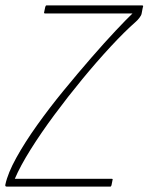

<svg xmlns="http://www.w3.org/2000/svg" viewBox="-44 -693 552 713"><path d="M483 -673Q487 -673 487.5 -671Q488 -669 486 -664L482 -643Q481 -636 473.5 -626.5Q466 -617 460 -612Q419 -576 367.5 -520.5Q316 -465 262 -399.5Q208 -334 158 -266.5Q108 -199 69.5 -137.5Q31 -76 11 -29H371Q373 -29 374 -28Q375 -27 374 -25L370 -5Q369 -2 368 -1Q367 0 365 0H-19Q-23 0 -24 -2.5Q-25 -5 -24 -8Q-15 -50 16.5 -107Q48 -164 94 -228.5Q140 -293 192.5 -357Q245 -421 295 -478.5Q345 -536 385.5 -579Q426 -622 448 -643H123Q121 -643 120 -644.5Q119 -646 120 -648L124 -667Q125 -670 126 -671.5Q127 -673 129 -673Z"/></svg>

Font: Glory Thin
Style: Italic
Weight: 100
Italic angle: -12°
Designer: Robert Leuschke
Foundry: Robert Leuschke
Version: Version 1.011